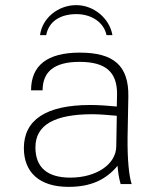

<svg xmlns="http://www.w3.org/2000/svg" viewBox="-20 -717 607 748"><path d="M433 -148C433 -76 354 -25 254 -25C164 -25 118 -65 118 -143C118 -231 194 -272 340 -272C367 -272 401 -269 435 -266ZM73 -140C73 -47 132 11 247 11C333 11 392 -16 438 -71C440 -46 443 -24 450 0H493C483 -29 476 -93 477 -182L480 -341C482 -461 423 -512 291 -512C164 -512 101 -462 101 -365H146C146 -439 193 -476 290 -476C392 -476 437 -436 436 -349L435 -302C407 -305 364 -308 332 -308C158 -308 73 -249 73 -140ZM418 -580C407 -645 346 -697 277 -697C206 -697 144 -646 136 -580H160C170 -634 215 -662 278 -662C336 -662 385 -630 395 -580Z"/></svg>

Font: Perun ExtraLight
Style: Regular
Weight: 200
Foundry: Copyright (c) Stefan Peev, Context Ltd, 2016
Version: Version 1.089